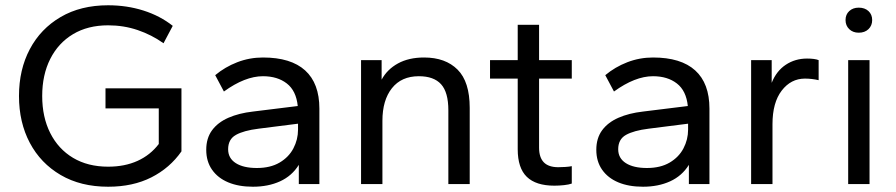

<svg xmlns="http://www.w3.org/2000/svg" viewBox="-20 -698 3396 728"><path d="M390 10Q286 10 210 -34.5Q134 -79 93 -156.5Q52 -234 52 -334Q52 -434 93 -511.5Q134 -589 210 -633.5Q286 -678 390 -678Q461 -678 524 -658Q587 -638 635 -600L600 -534Q555 -566 502 -584Q449 -602 390 -602Q313 -602 257 -568.5Q201 -535 170.5 -474.5Q140 -414 140 -334Q140 -254 170.5 -193.5Q201 -133 257 -99.5Q313 -66 390 -66Q453 -66 501.5 -88Q550 -110 582 -152V-287H380V-363H668V-124Q624 -61 554 -25.5Q484 10 390 10Z M939 10Q885 10 845.5 -6.5Q806 -23 784 -54.5Q762 -86 762 -130Q762 -174 784 -204Q806 -234 846 -251.5Q886 -269 939 -275L1109 -296Q1103 -354 1067.5 -381.5Q1032 -409 977 -409Q943 -409 906 -394.5Q869 -380 829 -351L796 -413Q833 -444 879.5 -462Q926 -480 977 -480Q1083 -480 1137 -431Q1191 -382 1191 -286V0H1113V-73Q1087 -31 1042 -10.5Q997 10 939 10ZM954 -61Q1005 -61 1040 -81.5Q1075 -102 1092.5 -135.5Q1110 -169 1110 -206V-229L960 -210Q904 -203 874.5 -186.5Q845 -170 845 -132Q845 -98 874 -79.5Q903 -61 954 -61Z M1349 0V-470H1427V-396Q1448 -435 1489 -457.5Q1530 -480 1588 -480Q1669 -480 1715 -434Q1761 -388 1761 -289V0H1680V-280Q1680 -348 1652.5 -378.5Q1625 -409 1568 -409Q1502 -409 1466 -363.5Q1430 -318 1430 -240V0Z M2082 6Q2012 6 1977.5 -27.5Q1943 -61 1943 -132V-400H1838V-470H1943V-604H2024V-470H2148V-400H2024V-138Q2024 -101 2042 -82.5Q2060 -64 2097 -64Q2109 -64 2124 -65Q2139 -66 2148 -68V-2Q2137 2 2118.5 4Q2100 6 2082 6Z M2418 10Q2364 10 2324.5 -6.5Q2285 -23 2263 -54.5Q2241 -86 2241 -130Q2241 -174 2263 -204Q2285 -234 2325 -251.5Q2365 -269 2418 -275L2588 -296Q2582 -354 2546.5 -381.5Q2511 -409 2456 -409Q2422 -409 2385 -394.5Q2348 -380 2308 -351L2275 -413Q2312 -444 2358.5 -462Q2405 -480 2456 -480Q2562 -480 2616 -431Q2670 -382 2670 -286V0H2592V-73Q2566 -31 2521 -10.5Q2476 10 2418 10ZM2433 -61Q2484 -61 2519 -81.5Q2554 -102 2571.5 -135.5Q2589 -169 2589 -206V-229L2439 -210Q2383 -203 2353.5 -186.5Q2324 -170 2324 -132Q2324 -98 2353 -79.5Q2382 -61 2433 -61Z M2828 0V-470H2906V-384Q2924 -429 2959.5 -452.5Q2995 -476 3040 -476Q3054 -476 3065.5 -474.5Q3077 -473 3084 -470V-394Q3071 -397 3058 -398.5Q3045 -400 3032 -400Q2979 -400 2944 -354.5Q2909 -309 2909 -227V0Z M3196 0V-470H3277V0ZM3236 -574Q3214 -574 3200 -587.5Q3186 -601 3186 -622Q3186 -643 3200 -656Q3214 -669 3236 -669Q3259 -669 3273 -656Q3287 -643 3287 -622Q3287 -601 3273 -587.5Q3259 -574 3236 -574Z"/></svg>

Font: Gantari
Style: Regular
Weight: 400
Designer: Anugrah Pasau
Foundry: Lafontype
Version: Version 1.000; ttfautohint (v1.8.3)